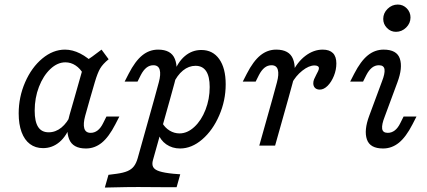

<svg xmlns="http://www.w3.org/2000/svg" viewBox="-20 -646 1893 852"><path d="M62.9 -142.7Q62.9 -215.3 91.5 -281Q120.2 -346.8 167.7 -386.3Q215.3 -425.8 268.5 -425.8Q301.6 -425.8 335.9 -408.5Q370.2 -391.1 402.4 -358.1L350 -316.9Q336.3 -341.9 315.3 -355.6Q294.4 -369.4 270.2 -369.4Q234.7 -369.4 203.2 -339.5Q171.8 -309.7 152.8 -260.5Q133.9 -211.3 133.9 -154.8Q133.9 -106.5 149.2 -82.7Q164.5 -58.9 196 -58.9Q226.6 -58.9 252.4 -79.8Q278.2 -100.8 296 -139.5L293.5 -92.7Q275.8 -42.7 244 -15.7Q212.1 11.3 171 11.3Q137.1 11.3 112.9 -6.9Q88.7 -25 75.8 -59.7Q62.9 -94.4 62.9 -142.7ZM430.6 -425.8 462.1 -383.1Q436.3 -362.1 424.6 -342.3Q412.9 -322.6 400.8 -281.5L379 -206.5H308.9L356.5 -374.2Q371.8 -382.3 389.1 -394.8Q406.5 -407.3 430.6 -425.8ZM382.3 -56.5Q399.2 -56.5 413.3 -67.3Q427.4 -78.2 437.9 -100L452.4 -129H509.7L491.9 -94.4Q462.9 -37.9 431.5 -12.5Q400 12.9 361.3 12.9Q303.2 12.9 286.7 -28.6Q270.2 -70.2 288.7 -136.3L308.9 -206.5H379L358.1 -132.3Q348.4 -96.8 354 -76.6Q359.7 -56.5 382.3 -56.5Z M660.5 -356.5Q643.5 -356.5 629.8 -345.6Q616.1 -334.7 604.8 -312.9L590.3 -283.9H533.1L550.8 -318.5Q579.8 -375 611.3 -400.4Q642.7 -425.8 681.5 -425.8Q739.5 -425.8 756 -384.3Q772.6 -342.7 754 -276.6L734.7 -206.5H664.5L684.7 -280.6Q694.4 -316.1 688.7 -336.3Q683.1 -356.5 660.5 -356.5ZM483.1 185.5 445.2 186.3 461.3 129.8 498.4 125Q527.4 121 545.6 113.3Q563.7 105.6 574.2 91.9Q584.7 78.2 591.1 55.6L664.5 -206.5H734.7L658.9 63.7Q653.2 83.1 659.7 95.2Q666.1 107.3 687.5 114.1Q708.9 121 749.2 125L779.8 127.4L763.7 184.7Q739.5 184.7 714.5 184.7Q680.6 183.9 594.4 183.9H590.3H591.9Q544.4 183.9 483.1 185.5ZM981.5 -271.8Q981.5 -200 952.8 -133.9Q924.2 -67.7 877.4 -27.4Q830.6 12.9 779 12.9Q744.4 12.9 717.7 -5.6Q691.1 -24.2 682.3 -54.8L699.2 -101.6Q712.1 -79 732.7 -66.5Q753.2 -54 776.6 -54Q811.3 -54 842.3 -82.7Q873.4 -111.3 891.9 -158.9Q910.5 -206.5 910.5 -259.7Q910.5 -306.5 894.8 -330.2Q879 -354 847.6 -354Q817.7 -354 791.9 -333.1Q766.1 -312.1 748.4 -273.4L750.8 -320.2Q768.5 -370.2 800.4 -397.2Q832.3 -424.2 873.4 -424.2Q924.2 -424.2 952.8 -383.9Q981.5 -343.5 981.5 -271.8Z M1184.7 -356.5Q1167.7 -356.5 1154 -345.6Q1140.3 -334.7 1129 -312.9L1114.5 -283.9H1057.3L1075 -318.5Q1104 -375 1135.5 -400.4Q1166.9 -425.8 1205.6 -425.8Q1263.7 -425.8 1280.2 -384.3Q1296.8 -342.7 1278.2 -276.6L1258.9 -206.5H1188.7L1208.9 -280.6Q1218.5 -316.1 1212.9 -336.3Q1207.3 -356.5 1184.7 -356.5ZM1188.7 -206.5H1258.9L1200.8 0H1130.6ZM1370.2 -276.6Q1370.2 -285.5 1373.8 -294.4Q1377.4 -303.2 1383.9 -315.3Q1387.9 -322.6 1391.5 -330.2Q1395.2 -337.9 1395.2 -343.5Q1395.2 -349.2 1389.9 -352.4Q1384.7 -355.6 1375.8 -355.6Q1350.8 -355.6 1321.4 -332.3Q1291.9 -308.9 1274.2 -275L1275.8 -321.8Q1299.2 -371 1335.5 -398.4Q1371.8 -425.8 1412.1 -425.8Q1441.9 -425.8 1457.3 -410.5Q1472.6 -395.2 1472.6 -364.5Q1472.6 -336.3 1461.7 -309.3Q1450.8 -282.3 1433.9 -265.3Q1416.9 -248.4 1399.2 -248.4Q1385.5 -248.4 1377.8 -256Q1370.2 -263.7 1370.2 -276.6Z M1661.3 -356.5Q1644.4 -356.5 1630.6 -345.6Q1616.9 -334.7 1605.6 -312.9L1591.1 -283.9H1533.9L1551.6 -318.5Q1580.6 -375 1612.1 -400.4Q1643.5 -425.8 1682.3 -425.8Q1741.1 -425.8 1754.4 -385.5Q1767.7 -345.2 1743.5 -280.6L1687.1 -128.2Q1673.4 -93.5 1675.8 -75Q1678.2 -56.5 1700.8 -56.5Q1717.7 -56.5 1731.9 -67.3Q1746 -78.2 1756.5 -100L1771 -129H1828.2L1810.5 -94.4Q1781.5 -37.9 1750 -12.5Q1718.5 12.9 1679.8 12.9Q1621.8 12.9 1608.1 -27.4Q1594.4 -67.7 1618.5 -132.3L1675 -284.7Q1688.7 -319.4 1686.3 -337.9Q1683.9 -356.5 1661.3 -356.5ZM1680.6 -562.1Q1680.6 -587.9 1700 -606.9Q1719.4 -625.8 1745.2 -625.8Q1768.5 -625.8 1785.1 -608.9Q1801.6 -591.9 1801.6 -568.5Q1801.6 -542.7 1782.3 -523.8Q1762.9 -504.8 1737.1 -504.8Q1713.7 -504.8 1697.2 -521.8Q1680.6 -538.7 1680.6 -562.1Z"/></svg>

Font: Playfair Micro SmCond SmLight
Style: Italic
Weight: 360
Width: 4
Italic angle: -15.6°
Designer: Claus Eggers Sørensen
Foundry: Claus Eggers Sørensen
Version: Version 2.203;Glyphs 3.3 (3326)